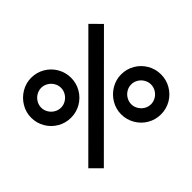

<svg xmlns="http://www.w3.org/2000/svg" viewBox="-162 -972 1223 1223"><g transform="rotate(-45 450.0 -360.0)"><path d="M240 -375Q191 -375 149.8 -399Q108.5 -423 84.2 -464.5Q60 -506 60 -555Q60 -603 84.8 -644.5Q109.5 -686 151 -710.5Q192.5 -735 240 -735Q289 -735 330.2 -711Q371.5 -687 395.8 -645.5Q420 -604 420 -555Q420 -506 395.8 -464.5Q371.5 -423 330.2 -399Q289 -375 240 -375ZM160 0 90 -70 740.5 -720 810.5 -649.5ZM240 -465.5Q263.5 -465.5 284.2 -477.8Q305 -490 317.2 -510.8Q329.5 -531.5 329.5 -555Q329.5 -578.5 317.2 -599.2Q305 -620 284.2 -632.2Q263.5 -644.5 240 -644.5Q216.5 -644.5 195.8 -632.2Q175 -620 162.8 -599.2Q150.5 -578.5 150.5 -555Q150.5 -531.5 162.8 -510.8Q175 -490 195.8 -477.8Q216.5 -465.5 240 -465.5ZM660.5 15Q611.5 15 570.2 -9Q529 -33 504.8 -74.5Q480.5 -116 480.5 -165Q480.5 -213 505.2 -254.5Q530 -296 571.5 -320.5Q613 -345 660.5 -345Q709.5 -345 750.8 -321Q792 -297 816.2 -255.5Q840.5 -214 840.5 -165Q840.5 -116 816.2 -74.5Q792 -33 750.8 -9Q709.5 15 660.5 15ZM660.5 -75.5Q684.5 -75.5 705 -87.8Q725.5 -100 737.8 -120.8Q750 -141.5 750 -165Q750 -188.5 737.8 -209.2Q725.5 -230 705 -242.2Q684.5 -254.5 660.5 -254.5Q637 -254.5 616.5 -242.2Q596 -230 583.8 -209.2Q571.5 -188.5 571.5 -165Q571.5 -141.5 583.8 -120.8Q596 -100 616.5 -87.8Q637 -75.5 660.5 -75.5Z"/></g></svg>

Font: Vela Sans SemBd
Style: Regular
Weight: 600
Designer: Principal design: Mikhail Sharanda - project Manrope.
Design modification: Ravid Balaliev
Foundry: Mikhail Sharanda
Version: Version 1.001